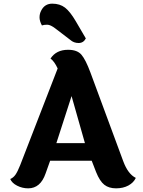

<svg xmlns="http://www.w3.org/2000/svg" viewBox="-20 -1018 782 1049"><path d="M449 -808Q436 -783 409.5 -783Q383 -783 364 -800L283 -862Q256 -883 238 -883Q220 -883 209 -879Q196 -903 196 -923Q196 -943 205 -960Q224 -998 265.5 -998Q307 -998 335 -976.5Q363 -955 394 -902ZM288 -236H444L371 -493ZM505 -78 481 -140H254L229 -70Q201 11 134 11Q102 11 73.5 -3.5Q45 -18 36 -40Q53 -47 64.5 -63.5Q76 -80 90 -115L295 -644Q277 -683 256 -698Q287 -746 352 -746Q402 -746 425 -719Q448 -692 474 -622L653 -138Q679 -67 722 -46Q710 -20 681.5 -4.5Q653 11 614 11Q575 11 550 -8.5Q525 -28 505 -78Z"/></svg>

Font: Laila
Style: Bold
Weight: 700
Designer: Hitesh Malaviya
Foundry: Indian Type Foundry
Version: Version 1.302;PS 1.0;hotconv 1.0.78;makeotf.lib2.5.61930; tt